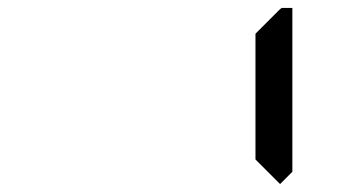

<svg xmlns="http://www.w3.org/2000/svg" viewBox="-20 -509 856 484"><path d="M685 -485 690 -489H717V-76L686 -45L624 -107V-424Z"/></svg>

Font: seg115
Style: Regular
Weight: 400
Designer: Keshikan(Twitter:@keshinomi_88pro)
Version: seg115 Version 0.46